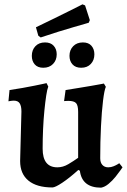

<svg xmlns="http://www.w3.org/2000/svg" viewBox="-20 -855 586 887"><path d="M79 -340Q79 -365 71 -377.5Q63 -390 44 -390Q36 -390 27.5 -388.5Q19 -387 19 -387L24 -439Q53 -443 83 -448.5Q113 -454 138.5 -459Q164 -464 179.5 -467.5Q195 -471 195 -471L203 -455Q198 -443 193.5 -413.5Q189 -384 185 -343.5Q181 -303 179 -258Q177 -213 177 -168Q177 -82 245 -82Q271 -82 295.5 -96.5Q320 -111 341 -126V-338Q341 -368 331.5 -378.5Q322 -389 295 -389Q292 -389 284.5 -388.5Q277 -388 276 -388L283 -439Q314 -444 345 -449Q376 -454 402 -458.5Q428 -463 444 -466Q460 -469 460 -469L469 -454Q462 -439 456 -390Q450 -341 446.5 -271Q443 -201 443 -124Q443 -104 453 -93Q463 -82 480 -82Q493 -82 505 -87Q517 -92 524 -96.5Q531 -101 531 -101L546 -82Q546 -82 537 -69Q528 -56 513.5 -38Q499 -20 481.5 -5.5Q464 9 447 12Q359 12 349 -66L342 -70Q301 -33 268 -11Q235 11 222 11Q150 11 111.5 -20.5Q73 -52 73 -111ZM168 -682 157 -690 146 -729Q184 -747 222.5 -766Q261 -785 292.5 -800.5Q324 -816 342.5 -825.5Q361 -835 361 -835L373 -830L395 -762L390 -750Q390 -750 371.5 -744.5Q353 -739 321 -730Q289 -721 249.5 -708.5Q210 -696 168 -682ZM180 -542Q154 -542 140.5 -557.5Q127 -573 127 -597Q127 -624 143.5 -641.5Q160 -659 188 -659Q214 -659 228 -643.5Q242 -628 242 -604Q242 -577 225 -559.5Q208 -542 180 -542ZM355 -542Q329 -542 315 -557.5Q301 -573 301 -597Q301 -624 318 -641.5Q335 -659 363 -659Q389 -659 402.5 -643.5Q416 -628 416 -604Q416 -577 399.5 -559.5Q383 -542 355 -542Z"/></svg>

Font: Alegreya SemiBold
Style: Regular
Weight: 600
Designer: Juan Pablo del Peral
Foundry: Huerta Tipografica
Version: Version 2.009